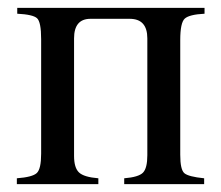

<svg xmlns="http://www.w3.org/2000/svg" viewBox="-20 -470 565 490"><path d="M502 -450V-435Q463 -433 451.5 -422.5Q440 -412 440 -368V-75Q440 -37 450.5 -28Q461 -19 501 -15V0H297V-15Q334 -18 345 -29.5Q356 -41 356 -74V-372Q356 -422 311 -422H211Q169 -422 169 -372V-72Q169 -42 181.5 -30Q194 -18 231 -15V0H23V-15Q63 -18 74 -28.5Q85 -39 85 -78V-370Q85 -414 74.5 -423.5Q64 -433 24 -435V-450Z"/></svg>

Font: STIX
Style: Regular
Weight: 400
Designer: MicroPress Inc., with final additions and corrections provided by Coen Hoffman, Elsevier (retired)
Version: Version 1.1.1